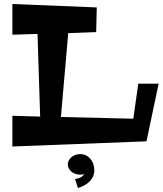

<svg xmlns="http://www.w3.org/2000/svg" viewBox="-20 -734 815 962"><path d="M774.9 -314.9 713.9 -25.9 42 0V-153.8L181.2 -149.9L168 -564L42 -560.1V-713.9L464.8 -696.8L461.9 -573.2L321.8 -567.9L285.2 -147.9L647.9 -139.2L672.9 -314.9ZM370.6 208 356 163.1Q379.9 159.2 389.6 151.4Q399.4 143.6 401.9 138.2Q393.1 141.1 381.8 141.1Q369.1 141.1 357.7 137.2Q346.2 133.3 337.9 126.2Q329.6 119.1 324.7 109.9Q319.8 100.6 319.8 89.8Q319.8 79.6 324.7 70.1Q329.6 60.5 337.9 53.5Q346.2 46.4 357.7 42.2Q369.1 38.1 381.8 38.1Q398.4 38.1 411.6 44.9Q424.8 51.8 434.1 63.2Q443.4 74.7 448 89.4Q452.6 104 452.6 119.1Q452.6 137.2 445.6 151.6Q438.5 166 427 177Q415.5 188 400.6 195.8Q385.7 203.6 370.6 208Z"/></svg>

Font: Peralta
Style: Regular
Weight: 400
Designer: Astigmatic (AOETI)
Foundry: Astigmatic (AOETI)
Version: Version 1.000